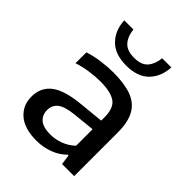

<svg xmlns="http://www.w3.org/2000/svg" viewBox="-225 -919 1049 1049"><g transform="rotate(45 300.0 -394.0)"><path d="M241 9Q149 9 100.5 -32.8Q52 -74.5 52 -142.5Q52 -214.5 105.5 -254.8Q159 -295 279.5 -305.5L414.5 -319V-344Q414.5 -416.5 376.8 -442Q339 -467.5 260 -467.5Q225 -467.5 180.5 -461.5Q136 -455.5 93.5 -441.5V-525.5Q134.5 -539 183.8 -545.8Q233 -552.5 276 -552.5Q359.5 -552.5 414.8 -532.8Q470 -513 497.2 -465.8Q524.5 -418.5 524.5 -336.5V0H431L423 -58.5H417Q386.5 -26.5 340 -8.8Q293.5 9 241 9ZM164.5 -151.5Q164.5 -113 190.2 -90.8Q216 -68.5 271 -68.5Q309.5 -68.5 347 -82.5Q384.5 -96.5 414.5 -125V-252.5L288 -239.5Q220.5 -232.5 192.5 -210.8Q164.5 -189 164.5 -151.5ZM298.5 -628Q211.5 -628 165.8 -674.2Q120 -720.5 116 -795.5H187Q191.5 -747.5 217.2 -718Q243 -688.5 298.5 -688.5Q354.5 -688.5 379.5 -718Q404.5 -747.5 409 -795.5H480Q476 -720 430.5 -674Q385 -628 298.5 -628Z"/></g></svg>

Font: Encode Sans Exp Md
Style: Regular
Weight: 500
Width: 7
Designer: Multiple Designers
Foundry: Impallari Type
Version: Version 3.002; ttfautohint (v1.8.3) -l 8 -r 50 -G 200 -x 14 